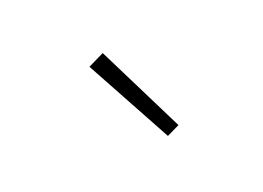

<svg xmlns="http://www.w3.org/2000/svg" viewBox="-50 -889 599 437"><g transform="rotate(-20 250.0 -671.0)"><path d="M296 -557 182 -766 221 -785 327 -572Z"/></g></svg>

Font: Iosevka Term Curly XLt Obl
Style: Regular
Weight: 200
Italic angle: -9°
Designer: Belleve Invis
Foundry: Belleve Invis
Version: Version 32.3.0